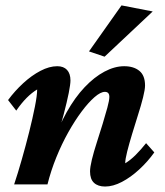

<svg xmlns="http://www.w3.org/2000/svg" viewBox="-20 -681 608 709"><path d="M368.2 7.8Q341.8 7.8 327.1 -5.9Q312.5 -19.5 312.5 -47.9Q312.5 -63.5 319.3 -91.8Q326.2 -120.1 337.4 -154.8Q348.6 -189.5 358.9 -223.1Q369.1 -256.8 376.5 -283.7Q383.8 -310.5 383.8 -323.2Q383.8 -341.8 367.2 -341.8Q351.6 -341.8 329.1 -322.3Q306.6 -302.7 281.7 -269.5Q256.8 -236.3 232.4 -192.9Q208 -149.4 188 -100.1Q168 -50.8 155.3 0H32.2Q45.9 -41 60.5 -92.3Q75.2 -143.6 87.9 -194.3Q100.6 -245.1 108.9 -287.1Q117.2 -329.1 117.2 -350.6Q97.7 -338.9 78.6 -319.8Q59.6 -300.8 40 -272.5L9.8 -311.5Q34.2 -344.7 65.4 -373.5Q96.7 -402.3 129.4 -419.4Q162.1 -436.5 191.4 -436.5Q214.8 -436.5 227.5 -422.9Q240.2 -409.2 240.2 -383.8Q240.2 -370.1 233.9 -337.9Q227.5 -305.7 214.8 -257.3Q202.1 -209 181.6 -144.5H173.8Q195.3 -211.9 226.1 -266.6Q256.8 -321.3 292.5 -358.9Q328.1 -396.5 365.7 -416.5Q403.3 -436.5 438.5 -436.5Q473.6 -436.5 494.6 -419.4Q515.6 -402.3 515.6 -365.2Q515.6 -350.6 508.3 -321.3Q501 -292 489.7 -256.8Q478.5 -221.7 467.8 -186Q457 -150.4 449.7 -121.6Q442.4 -92.8 442.4 -78.1Q461.9 -89.8 481 -108.9Q500 -127.9 519.5 -152.3L549.8 -118.2Q525.4 -84 494.1 -55.2Q462.9 -26.4 430.2 -9.3Q397.5 7.8 368.2 7.8ZM366.2 -471.7 308.6 -491.2 428.7 -661.1 543.9 -638.7Z"/></svg>

Font: Crimson Pro ExtraLight
Style: Bold Italic
Weight: 700
Italic angle: -12°
Version: Version 1.002